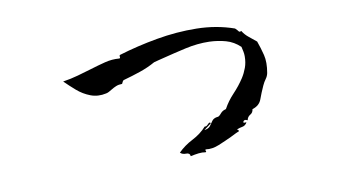

<svg xmlns="http://www.w3.org/2000/svg" viewBox="-50 -526 1100 610"><g transform="rotate(-10 500.0 -221.0)"><path d="M807 -241Q805 -231 799 -223Q793 -215 788 -204Q778 -182 771 -162.5Q764 -143 741 -136Q740 -125 731 -120Q722 -115 720 -104Q708 -110 705 -100Q706 -98 709 -98Q713 -99 715 -98Q709 -88 700 -86.5Q691 -85 681 -81Q681 -81 684 -79.5Q687 -78 686 -74Q680 -72 673 -68.5Q666 -65 658 -61Q639 -52 616 -42.5Q593 -33 573 -36Q569 -34 572 -32Q574 -29 571 -27Q560 -29 548 -27.5Q536 -26 522 -23Q521 -34 509 -33.5Q497 -33 490 -40Q510 -60 536.5 -73.5Q563 -87 582 -108Q586 -107 589 -109.5Q592 -112 594 -114Q600 -121 603 -115Q599 -112 589 -104.5Q579 -97 579 -97Q593 -99 598.5 -106.5Q604 -114 609 -121.5Q614 -129 626 -131Q631 -130 638 -138Q641 -142 645.5 -145.5Q650 -149 658 -151Q671 -175 690.5 -195.5Q710 -216 725 -239Q734 -253 740 -269.5Q746 -286 746 -306Q746 -314 744.5 -321Q743 -328 741 -337Q721 -356 696 -363Q671 -370 643 -371Q605 -372 565 -363Q525 -354 490 -345Q482 -343 474 -341Q466 -339 459 -337Q436 -324 409.5 -315Q383 -306 354 -298Q351 -296 350 -293Q349 -290 347 -287Q336 -287 327.5 -283.5Q319 -280 311 -275Q306 -272 301.5 -269.5Q297 -267 292 -266Q265 -260 241.5 -269Q218 -278 199 -294.5Q180 -311 164 -327Q190 -331 213 -337.5Q236 -344 256 -350Q282 -358 305.5 -364Q329 -370 352 -368Q356 -368 355 -373Q354 -378 357 -379Q416 -397 481 -408.5Q546 -420 610 -419Q674 -418 731 -398Q733 -396 737 -392Q739 -389 741.5 -386.5Q744 -384 749 -387Q757 -374 769 -364.5Q781 -355 793 -345Q801 -323 807 -299Q813 -275 807 -241Z"/></g></svg>

Font: Yuji Syuku
Style: Regular
Weight: 400
Designer: Kataoka Yuji
Foundry: Kinuta Font Factory
Version: Version 3.002